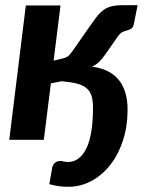

<svg xmlns="http://www.w3.org/2000/svg" viewBox="-20 -536 566 736"><path d="M240 85Q285.5 85 311 33Q336.5 -19 336.5 -123Q336.5 -150 331 -168Q325.5 -186 312.2 -197.5Q299 -209 277 -215Q255 -221 222 -224L216 -224.5H215.5L175 -216.5L148 0H15.5L79 -515H212L185.5 -303.5L208.5 -309Q218 -311 224.8 -313Q231.5 -315 236.8 -318Q242 -321 246.2 -325.5Q250.5 -330 256 -337.5L305.5 -408.5Q327 -438.5 341.2 -459Q355.5 -479.5 370 -492.2Q384.5 -505 402.8 -510.5Q421 -516 450.5 -516H507.5L493.5 -446Q490.5 -431 484.2 -426.8Q478 -422.5 469.5 -420.2Q461 -418 451.2 -414Q441.5 -410 431.5 -396L383 -326.5Q370.5 -309 359 -298Q347.5 -287 332 -280.5Q400.5 -272 434.8 -230.2Q469 -188.5 469 -117Q469 -50.5 450.8 4.2Q432.5 59 401.2 98Q370 137 329 158.5Q288 180 242.5 180Q222.5 180 206 177.8Q189.5 175.5 169 170L180.5 105Q183 94.5 191 87.8Q199 81 211.5 81Q217 81 224.2 83Q231.5 85 240 85Z"/></svg>

Font: Lato Heavy
Style: Italic
Weight: 800
Italic angle: -7°
Designer: Lukasz Dziedzic
Foundry: tyPoland Lukasz Dziedzic
Version: Version 2.007; 2014-02-27